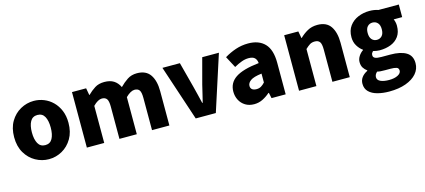

<svg xmlns="http://www.w3.org/2000/svg" viewBox="-61 -1122 4209 1901"><g transform="rotate(-15 2043.0 -172.0)"><path d="M319 14Q247 14 183 -21.5Q119 -57 79.5 -124Q40 -191 40 -285Q40 -379 79.5 -445.5Q119 -512 183 -547.5Q247 -583 319 -583Q373 -583 423 -563Q473 -543 512 -504.5Q551 -466 574 -411Q597 -356 597 -285Q597 -191 557.5 -124Q518 -57 454.5 -21.5Q391 14 319 14ZM319 -130Q369 -130 392 -172Q415 -214 415 -285Q415 -356 392 -397.5Q369 -439 319 -439Q269 -439 245.5 -397.5Q222 -356 222 -285Q222 -214 245.5 -172Q269 -130 319 -130Z M709 0V-569H854L867 -497H870Q905 -532 945 -557.5Q985 -583 1043 -583Q1102 -583 1139.5 -559Q1177 -535 1199 -489Q1236 -527 1278 -555Q1320 -583 1377 -583Q1470 -583 1512.5 -521Q1555 -459 1555 -352V0H1377V-330Q1377 -389 1361.5 -410Q1346 -431 1312 -431Q1293 -431 1270 -418.5Q1247 -406 1221 -380V0H1043V-330Q1043 -389 1027 -410Q1011 -431 977 -431Q958 -431 935 -418.5Q912 -406 887 -380V0Z M1825 0 1636 -569H1815L1884 -307Q1895 -265 1905.5 -221Q1916 -177 1927 -132H1932Q1943 -177 1953.5 -221Q1964 -265 1974 -307L2044 -569H2215L2031 0Z M2422 14Q2370 14 2332 -9.5Q2294 -33 2273.5 -72.5Q2253 -112 2253 -159Q2253 -249 2328 -299.5Q2403 -350 2569 -368Q2566 -403 2546.5 -422Q2527 -441 2483 -441Q2449 -441 2413 -428Q2377 -415 2334 -391L2272 -508Q2328 -542 2389 -562.5Q2450 -583 2517 -583Q2627 -583 2687 -520Q2747 -457 2747 -323V0H2602L2590 -57H2585Q2550 -26 2509.5 -6Q2469 14 2422 14ZM2483 -124Q2510 -124 2530 -136Q2550 -148 2569 -169V-260Q2486 -250 2454 -226.5Q2422 -203 2422 -173Q2422 -148 2438.5 -136Q2455 -124 2483 -124Z M2884 0V-569H3029L3042 -498H3045Q3080 -533 3124.5 -558Q3169 -583 3227 -583Q3320 -583 3362 -521Q3404 -459 3404 -352V0H3226V-330Q3226 -389 3210 -410Q3194 -431 3160 -431Q3130 -431 3109 -418Q3088 -405 3062 -380V0Z M3746 239Q3681 239 3626.5 224.5Q3572 210 3540 178.5Q3508 147 3508 96Q3508 25 3588 -16V-21Q3566 -36 3551 -59.5Q3536 -83 3536 -119Q3536 -149 3554 -177.5Q3572 -206 3600 -225V-229Q3569 -250 3545.5 -288.5Q3522 -327 3522 -377Q3522 -446 3556 -492Q3590 -538 3644.5 -560.5Q3699 -583 3760 -583Q3810 -583 3850 -569H4059V-440H3972Q3978 -428 3982.5 -409.5Q3987 -391 3987 -371Q3987 -305 3956.5 -262.5Q3926 -220 3874.5 -200Q3823 -180 3760 -180Q3746 -180 3729 -182.5Q3712 -185 3693 -190Q3684 -181 3679.5 -173Q3675 -165 3675 -150Q3675 -131 3694 -121.5Q3713 -112 3759 -112H3849Q3954 -112 4011.5 -77.5Q4069 -43 4069 34Q4069 94 4029.5 140Q3990 186 3917.5 212.5Q3845 239 3746 239ZM3760 -287Q3792 -287 3812.5 -309.5Q3833 -332 3833 -377Q3833 -420 3812.5 -442Q3792 -464 3760 -464Q3729 -464 3708.5 -442Q3688 -420 3688 -377Q3688 -332 3708.5 -309.5Q3729 -287 3760 -287ZM3774 128Q3829 128 3863.5 110Q3898 92 3898 65Q3898 39 3876.5 31.5Q3855 24 3815 24H3761Q3730 24 3712 22.5Q3694 21 3680 17Q3654 40 3654 68Q3654 98 3687 113Q3720 128 3774 128Z"/></g></svg>

Font: Source Han Sans CN Heavy
Style: Regular
Weight: 900
Designer: Ryoko NISHIZUKA 西塚涼子 (kana, bopomofo & ideographs); Paul D. Hunt (Latin, Greek & Cyrillic); Sandoll Communications 산돌커뮤니
Foundry: Adobe
Version: Version 2.000;hotconv 1.0.107;makeotfexe 2.5.65593